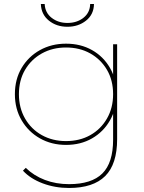

<svg xmlns="http://www.w3.org/2000/svg" viewBox="-20 -737 717 954"><path d="M323 197Q253 197 192 174Q131 151 94 111L108 97Q148 136 203 157Q258 178 323 178Q435 178 488.5 125Q542 72 542 -43V-209L552 -269L542 -329V-517H562V-46Q562 79 502.5 138Q443 197 323 197ZM308 -17Q236 -17 178.5 -49.5Q121 -82 87.5 -139Q54 -196 54 -269Q54 -343 87.5 -399.5Q121 -456 178.5 -488Q236 -520 308 -520Q381 -520 437.5 -488Q494 -456 526.5 -399.5Q559 -343 559 -269Q559 -196 526.5 -139Q494 -82 437.5 -49.5Q381 -17 308 -17ZM308 -36Q376 -36 428.5 -65.5Q481 -95 511.5 -148Q542 -201 542 -269Q542 -338 511.5 -390Q481 -442 428.5 -471.5Q376 -501 308 -501Q241 -501 188 -471.5Q135 -442 104.5 -390Q74 -338 74 -269Q74 -201 104.5 -148Q135 -95 188 -65.5Q241 -36 308 -36ZM315 -604Q261 -604 223 -634.5Q185 -665 183 -717H202Q204 -674 236.5 -648.5Q269 -623 315 -623Q362 -623 394.5 -648.5Q427 -674 428 -717H447Q446 -665 407.5 -634.5Q369 -604 315 -604Z"/></svg>

Font: Montserrat Thin
Style: Regular
Weight: 100
Designer: Julieta Ulanovsky
Foundry: Julieta Ulanovsky
Version: Version 9.000